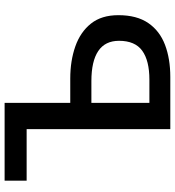

<svg xmlns="http://www.w3.org/2000/svg" viewBox="18 -796 777 854"><g transform="rotate(-90 407.0 -368.5)"><path d="M260 0V-639H31V-737H377V-445H485Q564 -445 628 -422.5Q692 -400 729.5 -353Q767 -306 767 -231Q767 -149 732 -98Q697 -47 635 -23.5Q573 0 492 0ZM377 -93H480Q565 -93 609 -125Q653 -157 653 -228Q653 -290 607.5 -320.5Q562 -351 474 -351H377Z"/></g></svg>

Font: Source Han Sans TC Medium
Style: Regular
Weight: 500
Designer: Ryoko NISHIZUKA Ë•øÂ°öÊ∂ºÂ≠ê (kana, bopomofo & ideographs); Paul D. Hunt (Latin, Greek & Cyrillic); Sandoll Communicatio
Foundry: Adobe
Version: Version 2.004;hotconv 1.0.118;makeotfexe 2.5.65603